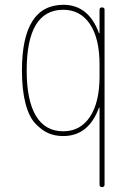

<svg xmlns="http://www.w3.org/2000/svg" viewBox="-20 -550 540 790"><path d="M240.2 -509.8Q89.8 -509.8 89.8 -259.8Q89.8 -136.7 127.9 -73.2Q166 -9.8 240.2 -9.8Q310.5 -9.8 350.1 -69.3Q389.6 -128.9 389.6 -235.4V-285.2Q389.6 -391.6 350.1 -450.7Q310.5 -509.8 240.2 -509.8ZM240.2 9.8Q207 9.8 180.2 -1.5Q153.3 -12.7 126.5 -40.5Q99.6 -68.4 85 -124Q70.3 -179.7 70.3 -259.8Q70.3 -529.3 240.2 -530.3Q343.8 -530.3 386.7 -415Q386.7 -413.1 388.7 -413.1Q389.6 -413.1 389.6 -414.1V-509.8Q389.6 -519.5 399.9 -519.5Q410.2 -519.5 410.2 -509.8V210Q410.2 219.7 399.9 219.7Q389.6 219.7 389.6 210V-106.4Q389.6 -107.4 388.7 -107.4Q386.7 -107.4 386.7 -105.5Q343.8 9.8 240.2 9.8Z"/></svg>

Font: Rounded-X Mgen+ 1m thin
Style: Regular
Weight: 100
Designer: [Source Han Sans]
Ryoko NISHIZUKA  (kana & ideographs); Paul D. Hunt (Latin, Greek & Cyrillic); Wenlong ZHANG  (bopomofo
Version: Version 1.059.20150602